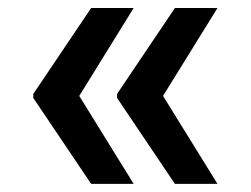

<svg xmlns="http://www.w3.org/2000/svg" viewBox="-20 -534 623 476"><path d="M311.4 -78.1 176.5 -296.2 311.4 -514.2H206L62.5 -301.1V-291.2L206 -78.1ZM270.2 -291.2 413.7 -78.1H519.2L384.2 -296.2L519.2 -514.2H413.7L270.2 -301.1Z"/></svg>

Font: Magic Ui Pro Semi Bold
Style: Regular
Weight: 600
Designer: Stefan Endress, Andreas Faust
Version: Version 1.000;FEAKit 1.0